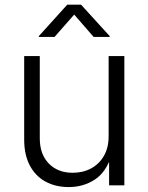

<svg xmlns="http://www.w3.org/2000/svg" viewBox="-20 -778 623 806"><path d="M268.6 7.3Q213.4 7.3 171.1 -15.6Q128.9 -38.6 105.2 -83.3Q81.5 -127.9 81.5 -192.4V-542.5H147V-197.3Q147 -130.4 184.8 -91.6Q222.7 -52.7 285.2 -52.7Q328.1 -52.7 362.3 -71Q396.5 -89.4 416.3 -123.8Q436 -158.2 436 -205.6V-542.5H502V0H438V-127H448.7Q425.8 -55.2 377.7 -23.9Q329.6 7.3 268.6 7.3ZM209 -623H143.1V-626.5L262.2 -758.3H320.3L440.4 -626.5V-623H373L291.5 -716.8Z"/></svg>

Font: Inter 16pt Light
Style: Regular
Weight: 300
Version: Version 4.001;git-66647c0bb